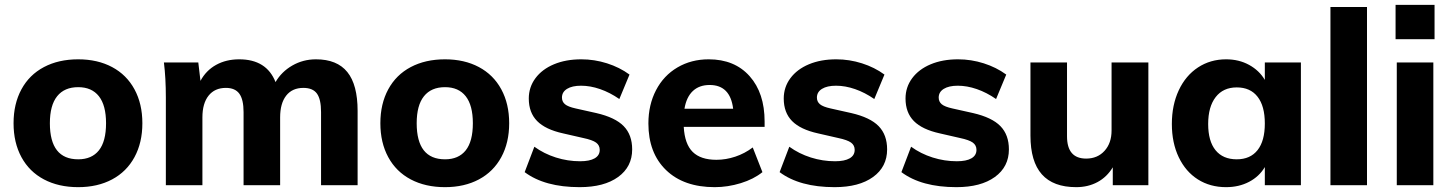

<svg xmlns="http://www.w3.org/2000/svg" viewBox="-20 -765 6002 793"><path d="M36 -256Q36 -336 68.5 -396Q101 -456 161.5 -488Q222 -520 303 -520Q383 -520 443 -488Q503 -456 535.5 -396Q568 -336 568 -256Q568 -176 535.5 -116Q503 -56 443 -24Q383 8 303 8Q222 8 161.5 -24Q101 -56 68.5 -116Q36 -176 36 -256ZM418 -256Q418 -330 388.5 -367.5Q359 -405 303 -405Q246 -405 216 -367.5Q186 -330 186 -256Q186 -107 303 -107Q359 -107 388.5 -144Q418 -181 418 -256Z M1457 -307V0H1306V-302Q1306 -355 1289 -378.5Q1272 -402 1233 -402Q1187 -402 1162 -370Q1137 -338 1137 -280V0H986V-302Q986 -354 968.5 -378Q951 -402 913 -402Q867 -402 841.5 -370Q816 -338 816 -280V0H665V-362Q665 -443 657 -507H799L808 -431Q831 -474 872.5 -497Q914 -520 968 -520Q1081 -520 1118 -426Q1143 -469 1187.5 -494.5Q1232 -520 1285 -520Q1372 -520 1414.5 -467.5Q1457 -415 1457 -307Z M1551 -256Q1551 -336 1583.5 -396Q1616 -456 1676.5 -488Q1737 -520 1818 -520Q1898 -520 1958 -488Q2018 -456 2050.5 -396Q2083 -336 2083 -256Q2083 -176 2050.5 -116Q2018 -56 1958 -24Q1898 8 1818 8Q1737 8 1676.5 -24Q1616 -56 1583.5 -116Q1551 -176 1551 -256ZM1933 -256Q1933 -330 1903.5 -367.5Q1874 -405 1818 -405Q1761 -405 1731 -367.5Q1701 -330 1701 -256Q1701 -107 1818 -107Q1874 -107 1903.5 -144Q1933 -181 1933 -256Z M2147 -54 2187 -159Q2227 -130 2276 -114.5Q2325 -99 2376 -99Q2415 -99 2436 -111Q2457 -123 2457 -146Q2457 -165 2442 -176Q2427 -187 2389 -195L2306 -214Q2233 -230 2198.5 -265Q2164 -300 2164 -358Q2164 -405 2191.5 -442Q2219 -479 2268 -499.5Q2317 -520 2381 -520Q2435 -520 2487 -503.5Q2539 -487 2580 -457L2538 -356Q2499 -383 2458.5 -397Q2418 -411 2380 -411Q2343 -411 2322 -398Q2301 -385 2301 -362Q2301 -345 2313.5 -334.5Q2326 -324 2358 -317L2443 -298Q2521 -280 2556 -244Q2591 -208 2591 -148Q2591 -76 2533 -34Q2475 8 2374 8Q2230 8 2147 -54Z M3138 -241H2804Q2808 -170 2841 -137.5Q2874 -105 2939 -105Q2978 -105 3017 -118Q3056 -131 3089 -156L3129 -54Q3093 -25 3039.5 -8.5Q2986 8 2932 8Q2804 8 2731 -62.5Q2658 -133 2658 -255Q2658 -332 2689.5 -392.5Q2721 -453 2778 -486.5Q2835 -520 2907 -520Q3014 -520 3076 -450.5Q3138 -381 3138 -263ZM2807 -316H3008Q2996 -414 2911 -414Q2868 -414 2841.5 -389Q2815 -364 2807 -316Z M3200 -54 3240 -159Q3280 -130 3329 -114.5Q3378 -99 3429 -99Q3468 -99 3489 -111Q3510 -123 3510 -146Q3510 -165 3495 -176Q3480 -187 3442 -195L3359 -214Q3286 -230 3251.5 -265Q3217 -300 3217 -358Q3217 -405 3244.5 -442Q3272 -479 3321 -499.5Q3370 -520 3434 -520Q3488 -520 3540 -503.5Q3592 -487 3633 -457L3591 -356Q3552 -383 3511.5 -397Q3471 -411 3433 -411Q3396 -411 3375 -398Q3354 -385 3354 -362Q3354 -345 3366.5 -334.5Q3379 -324 3411 -317L3496 -298Q3574 -280 3609 -244Q3644 -208 3644 -148Q3644 -76 3586 -34Q3528 8 3427 8Q3283 8 3200 -54Z M3703 -54 3743 -159Q3783 -130 3832 -114.5Q3881 -99 3932 -99Q3971 -99 3992 -111Q4013 -123 4013 -146Q4013 -165 3998 -176Q3983 -187 3945 -195L3862 -214Q3789 -230 3754.5 -265Q3720 -300 3720 -358Q3720 -405 3747.5 -442Q3775 -479 3824 -499.5Q3873 -520 3937 -520Q3991 -520 4043 -503.5Q4095 -487 4136 -457L4094 -356Q4055 -383 4014.5 -397Q3974 -411 3936 -411Q3899 -411 3878 -398Q3857 -385 3857 -362Q3857 -345 3869.5 -334.5Q3882 -324 3914 -317L3999 -298Q4077 -280 4112 -244Q4147 -208 4147 -148Q4147 -76 4089 -34Q4031 8 3930 8Q3786 8 3703 -54Z M4723 -507V0H4576V-74Q4552 -34 4513 -13Q4474 8 4425 8Q4330 8 4283 -45Q4236 -98 4236 -205V-507H4387V-202Q4387 -110 4466 -110Q4513 -110 4542 -142Q4571 -174 4571 -226V-507Z M5353 -507V0H5204V-75Q5181 -36 5139 -14Q5097 8 5044 8Q4978 8 4927.5 -24Q4877 -56 4848.5 -115.5Q4820 -175 4820 -253Q4820 -331 4848.5 -392Q4877 -453 4928 -486.5Q4979 -520 5044 -520Q5097 -520 5139 -497Q5181 -474 5204 -435V-507ZM5204 -255Q5204 -327 5174 -365.5Q5144 -404 5088 -404Q5032 -404 5001 -364Q4970 -324 4970 -253Q4970 -182 5000.5 -144.5Q5031 -107 5088 -107Q5144 -107 5174 -145Q5204 -183 5204 -255Z M5475 0V-736H5626V0Z M5749 0V-507H5900V0ZM5744 -745H5905V-603H5744Z"/></svg>

Font: Muli ExtraBold
Style: Regular
Weight: 800
Designer: Vernon Adams
Foundry: Vernon Adams
Version: Version 2.000